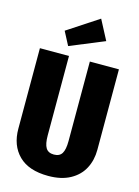

<svg xmlns="http://www.w3.org/2000/svg" viewBox="-141 -1033 819 1129"><g transform="rotate(15 268.0 -469.0)"><path d="M508 -205Q508 -142 481.5 -91.5Q455 -41 401 -11.5Q347 18 268 18Q149 18 88 -42.5Q27 -103 27 -205V-695H204V-211Q204 -160 218.5 -136Q233 -112 268 -112Q302 -112 316.5 -135.5Q331 -159 331 -211V-695H508ZM393 -836 184 -750 141 -832 330 -956Z"/></g></svg>

Font: Fira Sans Compressed ExtraBold
Style: Regular
Weight: 800
Width: 1
Designer: bBox Type GmbH & Carrois Corporate GbR & Edenspiekermann AG
Foundry: bBox Type GmbH & Carrois Corporate GbR & Edenspiekermann AG
Version: Version 4.301